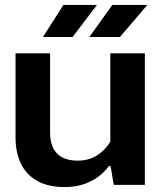

<svg xmlns="http://www.w3.org/2000/svg" viewBox="-20 -749 656 778"><path d="M567 -533V0H441L428 -76H421Q392 -36 346 -13.5Q300 9 242 9Q177 9 132.5 -15Q88 -39 65.5 -84.5Q43 -130 43 -192V-533H183V-210Q183 -173 196 -148Q209 -123 234 -110.5Q259 -98 294 -98Q340 -98 373.5 -119.5Q407 -141 427 -175V-533ZM154 -599 237 -729H373L274 -599ZM342 -599 435 -729H577L466 -599Z"/></svg>

Font: Hubot Sans SemiBold
Style: Regular
Weight: 600
Designer: Deni Anggara
Foundry: GitHub, Inc., Subsidiary of Microsoft Corporation
Version: Version 2.000